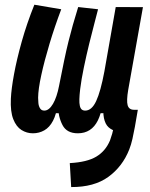

<svg xmlns="http://www.w3.org/2000/svg" viewBox="-20 -547 626 802"><path d="M277.3 234.4 271.5 134.3Q343.8 130.4 382.3 107.2Q420.9 84 439.5 39.6Q444.3 26.9 448.5 12Q452.6 -2.9 455.1 -18.6L467.3 -88.4H555.7L543.5 -17.6Q538.6 9.3 533.2 33.2Q527.8 57.1 520 77.1Q491.7 148.9 432.4 191.9Q373 234.9 277.3 234.4ZM117.2 9.8Q91.8 9.8 69.8 -3.9Q47.9 -17.6 35.4 -49.3Q22.9 -81.1 25.4 -134.8Q27.3 -175.8 38.6 -237.1Q49.8 -298.3 70.8 -373.3Q91.8 -448.2 123.5 -527.3L235.8 -508.3Q208.5 -436 187 -364.5Q165.5 -293 152.6 -233.9Q139.6 -174.8 139.2 -138.7Q139.2 -128.9 140.4 -116.2Q141.6 -103.5 147.5 -94.2Q153.3 -85 165 -85Q175.3 -85 184.3 -92.3Q193.4 -99.6 201.4 -113.3Q209.5 -127 215.8 -146Q222.2 -165 226.6 -188Q238.8 -249.5 248 -294.2Q257.3 -338.9 266.1 -374Q274.9 -409.2 284.4 -443.1Q293.9 -477.1 306.6 -517.6L389.6 -508.3Q385.7 -491.7 375.2 -452.9Q364.7 -414.1 352.8 -365Q340.8 -315.9 330.3 -265.4Q319.8 -214.8 314.9 -174.8Q312 -149.9 311.5 -132.8Q311 -115.7 313.5 -105Q315.9 -94.2 321.5 -89.6Q327.1 -85 335.9 -85Q363.3 -85 381.8 -125Q400.4 -165 416 -248.5L463.4 -517.6L577.1 -517.1L515.6 -171.9Q507.8 -126.5 513.2 -107.4Q518.6 -88.4 540 -88.4H554.2L538.1 4.9H506.8Q485.8 4.9 466.6 1Q447.3 -2.9 433.3 -15.6Q419.4 -28.3 414.1 -54Q408.7 -79.6 415.5 -122.6L453.6 -74.2H358.9L407.7 -110.8Q402.3 -71.3 388.9 -44.2Q375.5 -17.1 354.5 -3.7Q333.5 9.8 305.2 9.8Q258.8 9.8 241 -24.7Q223.1 -59.1 221.7 -106.9L266.1 -74.2H182.1L221.2 -114.3Q215.8 -69.8 201.4 -42.5Q187 -15.1 165.3 -2.7Q143.6 9.8 117.2 9.8Z"/></svg>

Font: Cascadia Mono Medium
Style: Italic
Weight: 500
Italic angle: -10°
Monospace: yes
Designer: Aaron Bell
Foundry: Saja Typeworks
Version: Version 2407.024